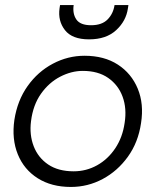

<svg xmlns="http://www.w3.org/2000/svg" viewBox="-20 -729 616 761"><path d="M261 12Q184 12 129.5 -22.5Q75 -57 50.5 -117.5Q26 -178 37 -254Q49 -331 89.5 -388Q130 -445 189.5 -476.5Q249 -508 315 -508Q393 -508 447 -473Q501 -438 526 -377.5Q551 -317 539 -241Q528 -165 487 -108Q446 -51 387 -19.5Q328 12 261 12ZM272 -50Q322 -50 365 -74Q408 -98 437 -141.5Q466 -185 474 -242Q483 -299 466 -345.5Q449 -392 409 -420Q369 -448 308 -448Q263 -448 218.5 -425Q174 -402 142.5 -357.5Q111 -313 103 -249Q96 -195 113.5 -149.5Q131 -104 171 -77Q211 -50 272 -50ZM333 -573Q266 -573 237.5 -609.5Q209 -646 216 -696L218 -709H272Q267 -675 282.5 -652Q298 -629 341 -629Q384 -629 406.5 -652Q429 -675 434 -709H489L487 -696Q480 -646 440.5 -609.5Q401 -573 333 -573Z"/></svg>

Font: Host Grotesk Light
Style: Italic
Weight: 300
Italic angle: -8°
Designer: Doğukan Karapınar based on Poppins by Indian Type Foundry, Jonny Pinhorn
Foundry: Element Type
Version: Version 1.001; ttfautohint (v1.8.4.7-5d5b)